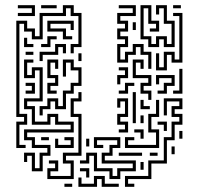

<svg xmlns="http://www.w3.org/2000/svg" viewBox="-20 -706 786 742"><path d="M43 -134V-236H73V-254H43V-626H85V-596H115V-566H133V-656H223V-686H265V-656H295V-524H265V-500H253V-536H283V-644H253V-674H235V-644H145V-554H103V-584H73V-614H55V-266H85V-224H55V-146H79V-134ZM49 -644V-656H103V-674H49V-686H115V-644ZM139 -674V-686H199V-674ZM553 -440V-494H523V-524H505V-494H475V-464H433V-536H463V-554H433V-596H463V-614H433V-656H493V-674H439V-686H505V-644H445V-626H475V-584H445V-566H475V-524H445V-476H463V-506H493V-536H535V-506H565V-440ZM553 -524V-554H523V-686H565V-626H595V-584H559V-596H583V-614H553V-674H535V-566H565V-536H583V-566H625V-536H643V-614H613V-674H595V-650H583V-686H625V-626H655V-524H613V-554H595V-524ZM649 -674V-686H679V-674ZM583 -434V-500H595V-446H613V-506H655V-476H673V-644H649V-656H685V-464H643V-494H625V-434ZM223 -554V-584H163V-626H265V-590H253V-614H175V-596H235V-566H259V-554ZM493 -590V-620H505V-590ZM139 -524V-536H163V-566H199V-554H175V-524ZM73 -524V-560H85V-536H109V-524ZM133 -470V-506H193V-536H235V-500H223V-524H205V-494H145V-470ZM79 -494V-506H109V-494ZM283 -470V-500H295V-470ZM553 -320V-344H523V-386H553V-404H493V-476H535V-440H523V-464H505V-416H565V-374H535V-356H565V-320ZM163 -344V-386H193V-404H163V-476H205V-440H193V-464H175V-416H205V-374H175V-356H199V-344ZM103 -44V-104H85V-80H73V-116H115V-56H133V-116H163V-134H103V-164H73V-206H253V-224H193V-254H175V-224H103V-284H73V-326H133V-434H115V-404H73V-476H109V-464H85V-416H103V-446H145V-314H85V-296H115V-236H163V-266H205V-236H265V-194H85V-176H115V-146H175V-104H145V-44ZM133 -260V-296H163V-326H205V-296H223V-356H253V-386H283V-434H253V-464H235V-410H223V-476H265V-446H295V-374H265V-344H235V-284H193V-314H175V-284H145V-260ZM433 -380V-416H463V-434H439V-446H475V-404H445V-380ZM649 -344V-356H673V-440H685V-344ZM589 -344V-356H613V-386H643V-404H595V-380H583V-416H655V-374H625V-344ZM79 -344V-356H103V-374H79V-386H115V-344ZM439 -344V-356H463V-386H499V-374H475V-344ZM163 -14V-56H193V-74H169V-86H205V-44H175V-26H253V-74H223V-116H283V-254H253V-326H283V-350H295V-314H265V-266H295V-104H235V-86H265V-14ZM493 -230V-350H505V-230ZM439 -194V-206H463V-224H433V-266H463V-314H445V-290H433V-326H475V-254H445V-236H475V-194ZM463 16V-26H553V-86H613V-176H643V-236H673V-254H643V-296H673V-314H625V-260H613V-326H685V-284H655V-266H685V-224H655V-164H625V-74H565V-14H475V4H499V16ZM463 -134V-176H499V-164H475V-146H583V-194H553V-266H583V-320H595V-254H565V-206H595V-134ZM523 -284V-320H535V-296H559V-284ZM523 -230V-260H535V-230ZM613 -200V-224H589V-236H625V-200ZM523 -170V-194H499V-206H535V-170ZM673 -170V-200H685V-170ZM403 -14V-44H343V-104H325V-74H289V-86H313V-116H355V-56H415V-26H433V-56H493V-74H373V-116H403V-146H433V-164H355V-146H379V-134H343V-176H445V-134H415V-104H385V-86H505V-44H445V-14ZM139 -164V-176H169V-164ZM193 -134V-170H205V-146H253V-164H229V-176H265V-134ZM313 -140V-170H325V-140ZM643 -110V-140H655V-110ZM439 -104V-116H529V-104ZM559 -104V-116H589V-104ZM523 -50V-80H535V-50ZM313 -20V-44H289V-56H325V-20ZM283 16V-20H295V4H343V-26H385V4H439V16H373V-14H355V16ZM229 16V4H259V16Z"/></svg>

Font: Rubik Maze
Style: Regular
Weight: 400
Designer: Hubert and Fischer, NaN
Foundry: Hubert and Fischer, NaN
Version: Version 2.200